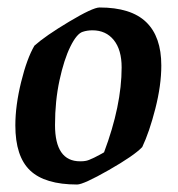

<svg xmlns="http://www.w3.org/2000/svg" viewBox="-20 -484 475 513"><path d="M21 -149Q21 -202 36.5 -265Q52 -328 72 -362Q101 -388 164.5 -426Q228 -464 246 -464Q330 -464 370.5 -425Q411 -386 411 -309Q411 -256 395 -193.5Q379 -131 360 -91Q338 -68 270.5 -29.5Q203 9 186 9Q100 9 60.5 -28.5Q21 -66 21 -149ZM208 -54Q216 -55 232 -63Q248 -71 258 -77Q305 -202 305 -304Q305 -351 284 -377Q263 -403 227 -403Q213 -403 201 -399Q185 -394 168 -359.5Q151 -325 139 -269.5Q127 -214 127 -150Q127 -53 194 -53Q203 -53 208 -54Z"/></svg>

Font: Grenze Medium
Style: Italic
Weight: 500
Italic angle: -10°
Designer: Renata Polastri
Foundry: Omnibus-Type
Version: Version 1.002; ttfautohint (v1.8)